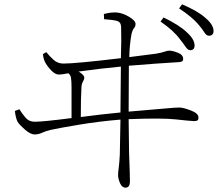

<svg xmlns="http://www.w3.org/2000/svg" viewBox="-20 -808 1040 891"><path d="M815 -626Q786 -666 725 -708L739 -727Q813 -691 846 -659Q883 -626 883 -597Q883 -575 862 -575Q852 -575 841.5 -590.5Q831 -606 815 -626ZM902 -693Q872 -729 811 -769L825 -788Q899 -756 932 -726Q971 -694 971 -664Q971 -643 950 -642Q938 -642 928.5 -657.5Q919 -673 902 -693ZM49 -293 70 -301Q83 -280 99 -261.5Q115 -243 141 -243Q179 -243 312 -260V-399Q312 -432 309.5 -446.5Q307 -461 297 -468Q268 -462 253 -462Q236 -462 217 -482Q198 -502 189 -520Q182 -533 179 -557L195 -566Q210 -547 229 -530Q248 -513 274 -513Q331 -513 541 -538Q544 -629 542 -684Q541 -706 522.5 -711Q504 -716 463 -719L462 -743Q496 -752 523 -750Q551 -747 580 -729.5Q609 -712 609 -697Q609 -685 602 -677.5Q595 -670 590 -649Q581 -598 580 -543L705 -559Q733 -564 744.5 -568.5Q756 -573 766 -573Q780 -573 805 -563.5Q830 -554 830 -534Q830 -524 820.5 -521.5Q811 -519 799 -519Q712 -514 578 -503Q577 -409 577 -290Q700 -300 746 -304.5Q792 -309 813 -309Q830 -309 865.5 -295.5Q901 -282 901 -263Q901 -251 895 -248.5Q889 -246 880 -246Q858 -247 795 -254Q732 -261 577 -255L579 -97Q583 2 583 34Q583 61 564 63Q546 63 537 42Q528 21 528 4Q528 -9 531 -30Q534 -51 536 -91L539 -253Q441 -245 348 -229.5Q255 -214 214 -205Q193 -200 175.5 -192Q158 -184 141 -184Q122 -184 97 -205.5Q72 -227 62 -242Q53 -259 49 -293ZM541 -499Q445 -490 345 -476Q371 -460 371 -448Q371 -439 365 -429.5Q359 -420 358 -403Q355 -355 355 -265Q454 -278 539 -286Z"/></svg>

Font: Minh Nguyen ExtraLight
Style: Regular
Weight: 250
Designer: Ryoko NISHIZUKA 西塚涼子 (kana & ideographs); Frank Grießhammer (Latin, Greek & Cyrillic); Wenlong ZHANG 张文龙 (bopomofo); San
Foundry: Adobe
Version: Version 1.100;July 7, 2023;FontCreator 14.0.0.2814 64-bit